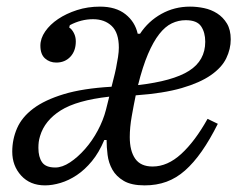

<svg xmlns="http://www.w3.org/2000/svg" viewBox="-20 -548 732 580"><path d="M116 12Q71 12 44 -17.5Q17 -47 17 -90Q17 -127 31.5 -160.5Q46 -194 80.5 -220Q115 -246 172.5 -263.5Q230 -281 317 -286Q319 -295 323 -310Q327 -325 330.5 -342Q334 -359 336.5 -375.5Q339 -392 339 -404Q339 -449 317.5 -469.5Q296 -490 261 -490Q225 -490 191 -472L189 -465Q197 -460 203 -448.5Q209 -437 209 -423Q209 -394 192.5 -376.5Q176 -359 150 -359Q130 -359 116 -371.5Q102 -384 102 -410Q102 -432 116.5 -453Q131 -474 155.5 -490.5Q180 -507 212.5 -517.5Q245 -528 282 -528Q330 -528 359 -505Q388 -482 396 -446H403Q428 -484 467.5 -506Q507 -528 554 -528Q575 -528 596.5 -523.5Q618 -519 636 -507.5Q654 -496 665.5 -477Q677 -458 677 -429Q677 -400 663.5 -372Q650 -344 617 -321Q584 -298 529 -282Q474 -266 390 -260Q384 -231 378 -197Q372 -163 372 -134Q372 -92 388.5 -68.5Q405 -45 441 -45Q486 -45 527.5 -83Q569 -121 607 -189L638 -174Q614 -126 589.5 -91Q565 -56 539 -33Q513 -10 483 1Q453 12 417 12Q377 12 354 -1.5Q331 -15 319.5 -35.5Q308 -56 305 -80Q302 -104 302 -125H295Q279 -87 257.5 -61Q236 -35 212 -19Q188 -3 163 4.5Q138 12 116 12ZM147 -42Q168 -42 191.5 -57.5Q215 -73 237 -98Q259 -123 275.5 -154Q292 -185 300 -216L310 -256Q212 -245 163.5 -214.5Q115 -184 101 -137Q98 -127 97 -119Q96 -111 96 -101Q96 -74 107 -58Q118 -42 147 -42ZM397 -291Q502 -303 551 -334Q600 -365 600 -422Q600 -450 587.5 -468.5Q575 -487 541 -487Q519 -487 499 -477.5Q479 -468 461 -445Q443 -422 427 -384.5Q411 -347 397 -291Z"/></svg>

Font: IBM Plex Serif
Style: Italic
Weight: 400
Italic angle: -14°
Designer: Mike Abbink, Paul van der Laan, Pieter van Rosmalen
Foundry: Bold Monday
Version: Version 3.001